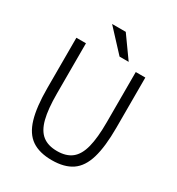

<svg xmlns="http://www.w3.org/2000/svg" viewBox="-197 -962 1012 1095"><g transform="rotate(30 309.0 -414.5)"><path d="M536 -336Q536 -212 513.5 -136Q491 -60 441 -26Q391 8 309 8Q227 8 177 -26Q127 -60 104.5 -136Q82 -212 82 -336V-667H145V-336Q145 -234 161 -171.5Q177 -109 213 -80.5Q249 -52 309 -52Q369 -52 405 -80.5Q441 -109 457 -171.5Q473 -234 473 -336V-667H536ZM219 -837H309L409 -697H349Z"/></g></svg>

Font: Epunda Sans Light
Style: Regular
Weight: 300
Designer: Simon Atzbach
Foundry: typofactur
Version: Version 2.204; ttfautohint (v1.8.4.7-5d5b)